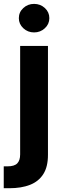

<svg xmlns="http://www.w3.org/2000/svg" viewBox="-44 -788 335 1012"><path d="M62.2 -545.9H208.8V28Q209 90.6 184.5 129.4Q160 168.2 114.3 186.2Q68.7 204.1 5.4 204.1H-24.3V88.8H-4.8Q32 88.8 47.1 73Q62.2 57.2 62.2 25.9ZM135.6 -617.1Q102.5 -617.1 78.9 -639.2Q55.3 -661.3 55.3 -692.2Q55.3 -723.8 78.9 -745.7Q102.5 -767.5 135.6 -767.5Q168.8 -767.5 192.5 -745.7Q216.1 -723.9 216.1 -692.3Q216.1 -661.3 192.5 -639.2Q168.8 -617.1 135.6 -617.1Z"/></svg>

Font: Adwaita Sans
Style: Regular
Weight: 400
Designer: Rasmus Andersson
Foundry: rsms
Version: Version 4.001;git-9221beed3